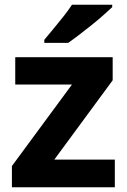

<svg xmlns="http://www.w3.org/2000/svg" viewBox="-20 -786 533 806"><path d="M462 0H30V-89L282 -431H44V-546H453V-449L208 -116H462ZM451 -756Q436 -742 413 -721.5Q390 -701 363 -679.5Q336 -658 310.5 -638.5Q285 -619 266 -606H166V-619Q182 -638 203.5 -664Q225 -690 246.5 -717Q268 -744 282 -766H451Z"/></svg>

Font: Noto Sans Khmer
Style: Bold
Weight: 700
Version: Version 2.003